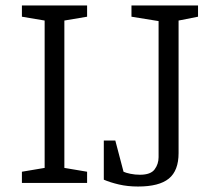

<svg xmlns="http://www.w3.org/2000/svg" viewBox="-20 -668 798 701"><path d="M60 0V-41L143 -55V-593L60 -607V-648H298V-607L215 -593V-55L298 -41V0ZM484 13Q446 13 414 5.5Q382 -2 359 -12V-155H401L431 -41Q439 -37 456 -33.5Q473 -30 491 -30Q530 -30 544.5 -49.5Q559 -69 559 -94V-591L460 -607V-648H703V-607L632 -593V-109Q632 -45 596.5 -16Q561 13 484 13Z"/></svg>

Font: Faustina Light
Style: Regular
Weight: 300
Designer: Alfonso Garcia
Foundry: http://www.omnibus-type.com
Version: Version 1.200